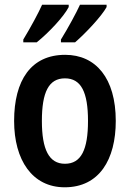

<svg xmlns="http://www.w3.org/2000/svg" viewBox="-20 -786 552 816"><path d="M433 -756V-766H320C305 -733 270 -668 239 -618V-606H299C342 -643 412 -717 433 -756ZM272 -756V-766H159C144 -732 110 -669 79 -618V-606H136C187 -647 251 -715 272 -756ZM472 -272C472 -454 387 -553 257 -553C112 -553 40 -445 40 -272C40 -106 117 10 255 10C402 10 472 -108 472 -272ZM158 -272C158 -394 187 -453 256 -453C325 -453 354 -394 354 -272C354 -150 325 -90 256 -90C188 -90 158 -151 158 -272Z"/></svg>

Font: Noto Sans Gujarati UI Condensed SemiBold
Style: Regular
Weight: 600
Width: 3
Designer: Jelle Bosma - Monotype Design Team, Universal Thirst
Foundry: Monotype Imaging Inc.
Version: Version 2.106